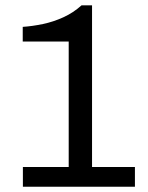

<svg xmlns="http://www.w3.org/2000/svg" viewBox="-20 -708 561 728"><path d="M66.8 0V-74.7H240.5V-550.4H66.2V-606.1Q103.1 -608.6 142.7 -616.9Q182.3 -625.2 220.1 -642.4Q258 -659.6 289.2 -687.8H329V-74.7H491.6V0Z"/></svg>

Font: Archivo Variable SemiBold
Style: Regular
Weight: 600
Designer: Hector Gatti
Foundry: Omnibus-Type
Version: Version 2.001